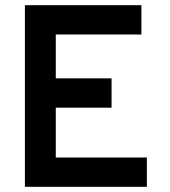

<svg xmlns="http://www.w3.org/2000/svg" viewBox="-20 -720 656 740"><path d="M76 0V-700H525V-587H195V-418H410V-305H195V-113H546V0Z"/></svg>

Font: Overpass Mono
Style: Bold
Weight: 700
Monospace: yes
Designer: Delve Withrington, Dave Bailey
Foundry: Delve Fonts LLC
Version: Version 4.000